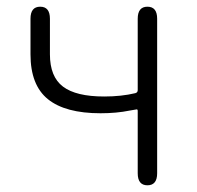

<svg xmlns="http://www.w3.org/2000/svg" viewBox="-20 -553 588 573"><path d="M420 0Q391 0 391 -36V-222Q391 -227 387.5 -226.5Q384 -226 367 -223Q328 -215 280 -215Q175 -215 123 -257Q71 -299 71 -391V-497Q71 -533 100 -533Q129 -533 129 -497V-391Q129 -324 168 -294.5Q207 -265 291 -265Q342 -265 384 -275Q391 -277 391 -284V-497Q391 -533 420 -533Q449 -533 449 -497V-36Q449 0 420 0Z"/></svg>

Font: Resource Han Rounded JP Light
Style: Regular
Weight: 300
Designer: Cyano Hao (round all glyphs); Ryoko NISHIZUKA 西塚涼子 (kana, bopomofo & ideographs); Paul D. Hunt (Latin, Greek & Cyrillic)
Foundry: Cyano Hao
Version: 0.990